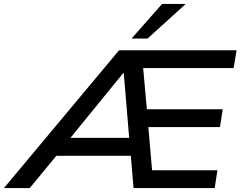

<svg xmlns="http://www.w3.org/2000/svg" viewBox="-81 -962 1230 982"><path d="M-61 0 528 -705H1129L1114 -614H614L648 -649L673 -372L632 -403H1058L1044 -312H637L675 -344L700 -54L659 -91H1031L1017 0H602L585 -203L616 -165H180L235 -199L71 0ZM549 -588 259 -232 244 -257H606L582 -229L552 -588ZM592 -765 748 -942H869L674 -765Z"/></svg>

Font: Nunito Sans 10pt SemiExpanded SemiBold
Style: Italic
Weight: 600
Width: 6
Italic angle: -9°
Designer: Vernon Adams
Foundry: Vernon Adams
Version: Version 3.101;gftools[0.9.27]